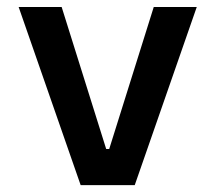

<svg xmlns="http://www.w3.org/2000/svg" viewBox="-20 -538 626 558"><path d="M214.4 0 34.2 -517.6H159.2L288.6 -105H297.4L426.8 -517.6H551.8L371.6 0Z"/></svg>

Font: Cascadia Code SemiBold
Style: Regular
Weight: 600
Monospace: yes
Designer: Aaron Bell
Foundry: Saja Typeworks
Version: Version 2404.023; ttfautohint (v1.8.4)